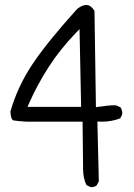

<svg xmlns="http://www.w3.org/2000/svg" viewBox="-20 -768 540 772"><path d="M90.8 -338.4 95.7 -350.1Q129.4 -426.8 175.8 -498.8Q222.2 -570.8 286.1 -636.7L299.8 -650.9L306.2 -338.4ZM346.7 -15.6Q360.4 -15.6 369.1 -22.9L377.4 -39.1L371.6 -279.3Q384.8 -278.8 389.6 -278.8Q429.7 -278.8 463.9 -292.5L471.2 -308.1Q471.7 -310.1 471.7 -311.5Q471.7 -325.7 464.4 -336.4L447.8 -344.2Q444.3 -344.7 439.5 -344.7Q417 -344.7 375.5 -338.4L365.7 -336.9L359.9 -724.1Q345.7 -748 326.7 -748Q310.5 -748 290 -731.9Q168.5 -597.2 109.6 -508.5Q50.8 -419.9 22 -320.3Q22.9 -293.5 30.3 -286.1Q32.2 -284.2 35.2 -283.7Q53.7 -280.8 86.4 -278.8H312L314 -97.7V-97.2Q314 -92.8 314 -88.9Q314 -52.7 327.6 -23.9L343.3 -16.1Q345.2 -15.6 346.7 -15.6Z"/></svg>

Font: NaikaiFont
Style: Light
Weight: 300
Version: Version 1.89